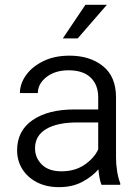

<svg xmlns="http://www.w3.org/2000/svg" viewBox="-20 -770 580 800"><path d="M402.8 0Q397.9 -11.7 394.8 -29.1Q391.6 -46.4 390.1 -64.5Q364.3 -34.2 322.8 -12.2Q281.2 9.8 226.1 9.8Q173.3 9.8 134 -10.5Q94.7 -30.8 73 -65.4Q51.3 -100.1 51.3 -143.6Q51.3 -225.1 115.7 -269.5Q180.2 -314 290.5 -314H389.2V-364.7Q389.2 -416.5 357.7 -446.8Q326.2 -477.1 265.6 -477.1Q209.5 -477.1 173.6 -449Q137.7 -420.9 137.7 -382.3H63Q63 -421.4 88.6 -457Q114.3 -492.7 160.9 -515.4Q207.5 -538.1 269.5 -538.1Q354.5 -538.1 408.9 -494.6Q463.4 -451.2 463.4 -363.8V-113.3Q463.4 -86.4 468 -56.6Q472.7 -26.9 481 -6.8V0ZM235.8 -56.2Q292.5 -56.2 332.5 -83.7Q372.6 -111.3 389.2 -147.5V-259.8H301.8Q218.3 -259.8 172.1 -232.2Q126 -204.6 126 -152.3Q126 -112.3 154.5 -84.2Q183.1 -56.2 235.8 -56.2ZM241.7 -609.9 335.9 -750H425.3L303.7 -609.9Z"/></svg>

Font: Vazirmatn UI Light
Style: Regular
Weight: 300
Designer: Saber Rastikerdar
Foundry: Saber Rastikerdar
Version: Version 33.003